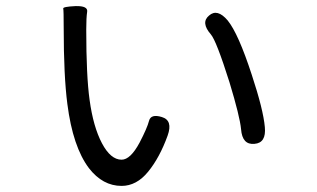

<svg xmlns="http://www.w3.org/2000/svg" viewBox="-20 -584 1040 630"><path d="M379 26Q317 26 272 -32Q219 -102 201 -243Q189 -335 189 -493Q189 -550 187.5 -556Q186 -562 228 -564Q269 -565 266 -545.5Q263 -526 263 -487Q263 -335 274 -256Q286 -168 314.5 -114Q343 -60 379 -60Q408 -60 438 -116Q463 -164 469 -187.5Q475 -211 511 -200Q548 -189 530 -139Q504 -67 466 -20.5Q428 26 379 26ZM815 -112Q775 -108 771 -160Q767 -202 733 -314Q690 -450 672 -471Q638 -510 666 -533Q693 -557 727 -517Q762 -474 806 -339Q844 -224 849 -167Q854 -115 815 -112Z"/></svg>

Font: Resource Han Rounded CN
Style: Regular
Weight: 400
Designer: Cyano Hao (round all glyphs); Ryoko NISHIZUKA  (kana, bopomofo & ideographs); Paul D. Hunt (Latin, Greek & Cyrillic); Sa
Foundry: Cyano Hao
Version: 0.990